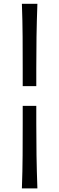

<svg xmlns="http://www.w3.org/2000/svg" viewBox="-20 -844 316 1028"><path d="M101.6 -382.8V-478Q101.6 -563.5 101.1 -647.2Q100.6 -731 97.2 -823.7H180.2Q176.8 -731 175.5 -647.2Q174.3 -563.5 174.3 -478V-382.8ZM97.2 164.6Q100.6 71.3 101.1 -12.5Q101.6 -96.2 101.6 -181.2V-277.3H174.3V-181.2Q174.3 -96.2 175.5 -12.5Q176.8 71.3 180.2 164.6Z"/></svg>

Font: Pinar DS2-Regular
Style: Regular
Weight: 400
Designer: Amin Abedi
Version: Version 2.000